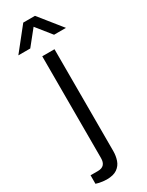

<svg xmlns="http://www.w3.org/2000/svg" viewBox="-268 -760 750 978"><g transform="rotate(-30 107.0 -270.5)"><path d="M41 182Q31 182 19.5 180.5Q8 179 -2 177Q-12 175 -20 172V122H23Q47 122 58.5 109.5Q70 97 70 73V-526H142V73Q142 101 133.5 126Q125 151 103 166.5Q81 182 41 182ZM-33 -591 72 -723H141L247 -591H177L88 -702H126L37 -591Z"/></g></svg>

Font: Archivo SemiBold Light
Style: Regular
Weight: 300
Version: Version 2.001